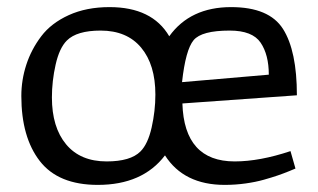

<svg xmlns="http://www.w3.org/2000/svg" viewBox="-20 -510 894 540"><path d="M815 -242 493 -219Q498 -56 640 -56Q710 -56 797 -85L811 -36Q809 -35 793 -28.5Q777 -22 761 -16.5Q745 -11 722 -4.5Q699 2 670.5 6Q642 10 612 10Q497 10 444 -73Q381 10 255 10Q144 10 92 -57Q40 -124 40 -240Q40 -285 54 -328Q68 -371 96 -408Q124 -445 173.5 -467.5Q223 -490 288 -490Q408 -490 456 -408Q515 -490 630 -490Q737 -490 776 -428.5Q815 -367 815 -242ZM263 -424Q196 -424 168 -396Q147 -375 136.5 -328.5Q126 -282 126 -236Q126 -152 166 -104Q206 -56 280 -56Q347 -56 375 -84Q396 -105 406.5 -151.5Q417 -198 417 -244Q417 -328 377 -376Q337 -424 263 -424ZM492 -279 736 -300Q736 -356 713 -390Q690 -424 626 -424Q547 -424 524.5 -397Q502 -370 492 -279Z"/></svg>

Font: Enriqueta
Style: Regular
Weight: 400
Designer: Viviana Monsalve, Gustavo Ibarra
Foundry: Viviana Monsalve, Gustavo Ibarra
Version: Version 1.002